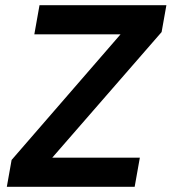

<svg xmlns="http://www.w3.org/2000/svg" viewBox="-20 -720 661 740"><path d="M6.3 0 24.7 -103.5 444.6 -587.7H112.3L132.3 -700H621.3L602.9 -596.5L181.4 -112.3H519L499 0Z"/></svg>

Font: DM Sans 9pt
Style: Italic
Weight: 400
Italic angle: -10°
Designer: Colophon Foundry, Jonny Pinhorn
Foundry: Colophon Foundry
Version: Version 4.004